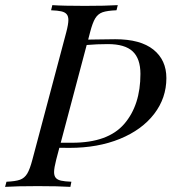

<svg xmlns="http://www.w3.org/2000/svg" viewBox="-53 -728 678 748"><path d="M166 -106Q157.7 -73.7 157.7 -57.6Q157.7 -43 164.3 -35.2Q170.9 -27.3 185.1 -24.2Q199.2 -21 225.1 -20L221.2 0Q174.3 -2.9 94.2 -2.9Q10.7 -2.9 -33.2 0L-27.8 -20Q7.3 -21.5 24.9 -27.8Q42.5 -34.2 53 -51.5Q63.5 -68.8 73.2 -106L205.1 -602.1Q213.4 -633.8 213.4 -649.9Q213.4 -665 206.5 -672.9Q199.7 -680.7 185.8 -683.8Q171.9 -687 146 -688L150.9 -708Q191.9 -705.1 277.8 -705.1Q358.4 -705.1 405.8 -708L400.9 -688Q364.3 -686.5 346.4 -680.2Q328.6 -673.8 318.1 -656.7Q307.6 -639.6 297.9 -602.1L290.5 -573.7L321.8 -574.2Q370.6 -575.2 396 -575.2Q494.1 -575.2 544.7 -534.7Q595.2 -494.1 595.2 -423.8Q595.2 -346.2 547.6 -284.2Q500 -222.2 414.1 -187Q328.1 -151.9 217.8 -151.9L178.2 -152.3ZM228 -171.9Q367.7 -171.9 430.9 -245.1Q494.1 -318.4 494.1 -439.9Q494.1 -499.5 463.9 -527.8Q433.6 -556.2 367.2 -556.2Q324.7 -556.2 284.7 -552.7L183.6 -171.9Z"/></svg>

Font: TypoPRO Playfair Display
Style: Italic
Weight: 400
Italic angle: -14°
Designer: Claus Eggers Sørensen
Foundry: Claus Eggers Sørensen
Version: Version 1.004;PS 001.004;hotconv 1.0.70;makeotf.lib2.5.58329